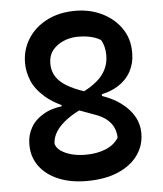

<svg xmlns="http://www.w3.org/2000/svg" viewBox="-53 -766 706 833"><g transform="rotate(-5 300.0 -350.0)"><path d="M306 -720Q369 -720 421.5 -694.5Q474 -669 505 -624Q536 -579 536 -520V-515Q536 -472 516.5 -436Q497 -400 458 -376Q419 -352 360 -344L389 -374V-314L276 -351Q355 -385 389 -424.5Q423 -464 423 -515V-519Q423 -538 418.5 -554.5Q414 -571 407 -583Q392 -594 366 -600.5Q340 -607 307 -607Q274 -607 244.5 -594.5Q215 -582 196.5 -559Q178 -536 178 -501Q178 -474 189.5 -451.5Q201 -429 226.5 -410.5Q252 -392 294 -376L386 -343Q435 -326 466 -303.5Q497 -281 514.5 -257Q532 -233 538.5 -210.5Q545 -188 545 -170V-164Q545 -112 514.5 -70Q484 -28 427.5 -4Q371 20 292 20Q221 20 168 -2.5Q115 -25 86 -65Q57 -105 57 -156V-163Q57 -200 76 -233.5Q95 -267 135.5 -289.5Q176 -312 241 -315L211 -287V-335L325 -306Q269 -283 234 -257.5Q199 -232 182.5 -205.5Q166 -179 166 -152Q172 -133 191 -120.5Q210 -108 237 -101Q264 -94 296 -94Q346 -94 384 -109.5Q422 -125 441 -156Q440 -181 431 -200.5Q422 -220 402.5 -236.5Q383 -253 348 -265L258 -298Q182 -326 141 -362Q100 -398 84.5 -436.5Q69 -475 69 -511V-514Q69 -570 98 -617Q127 -664 180.5 -692Q234 -720 306 -720Z"/></g></svg>

Font: Recursive Monospace Casual SemiBold
Style: Regular
Weight: 600
Version: Version 1.047